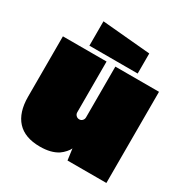

<svg xmlns="http://www.w3.org/2000/svg" viewBox="-179 -923 1038 1078"><g transform="rotate(30 340.5 -384.0)"><path d="M369 -591H652V0H400L390 -73Q386 -62 372 -46Q358 -30 342 -19Q298 10 226 10Q128 10 78.5 -44Q29 -98 29 -200V-591H312V-262Q312 -250 320.5 -241.5Q329 -233 341 -233Q353 -233 361 -241.5Q369 -250 369 -262ZM497 -620H184V-778L497 -750Z"/></g></svg>

Font: Erica One
Style: Regular
Weight: 400
Designer: Miguel Hernandez
Foundry: Miguel Hernandez
Version: Version 1.003